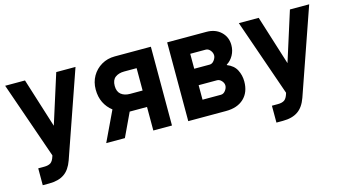

<svg xmlns="http://www.w3.org/2000/svg" viewBox="-77 -795 2177 1223"><g transform="rotate(-15 1011.0 -183.0)"><path d="M472.7 -519.5 276.4 44.9Q255.9 102.5 218.8 127.9Q180.7 154.3 119.1 154.3H76.2V43H115.2Q143.6 43 159.2 32.2Q173.8 21.5 182.6 -6.8L184.6 -13.7L8.8 -519.5H139.6L242.2 -193.4L345.7 -519.5Z M731.4 -519.5H969.7V0H846.7V-155.3H732.4L659.2 0H536.1L629.9 -197.3Q596.7 -222.7 578.1 -260.3Q559.6 -297.9 559.6 -346.7Q559.6 -395.5 582 -434.6Q604.5 -473.6 643.6 -496.6Q682.6 -519.5 731.4 -519.5ZM764.6 -263.7H846.7V-411.1H764.6Q728.5 -411.1 705.6 -394Q682.6 -377 682.6 -337.9Q682.6 -299.8 705.1 -281.7Q727.5 -263.7 764.6 -263.7Z M1077.1 -519.5H1335.9Q1394.5 -519.5 1431.2 -484.9Q1467.8 -450.2 1467.8 -397.5Q1467.8 -361.3 1451.2 -331.1Q1434.6 -300.8 1407.2 -284.2V-281.2Q1451.2 -263.7 1469.2 -228.5Q1487.3 -193.4 1487.3 -152.3Q1487.3 -81.1 1444.3 -40.5Q1401.4 0 1326.2 0H1077.1ZM1321.3 -204.1H1200.2V-108.4H1321.3Q1338.9 -108.4 1351.6 -125Q1364.3 -141.6 1364.3 -158.2Q1364.3 -174.8 1351.1 -189.5Q1337.9 -204.1 1321.3 -204.1ZM1301.8 -411.1H1200.2V-312.5H1301.8Q1319.3 -312.5 1332 -329.6Q1344.7 -346.7 1344.7 -362.3Q1344.7 -379.9 1332 -395.5Q1319.3 -411.1 1301.8 -411.1Z M2013.7 -519.5 1817.4 44.9Q1796.9 102.5 1759.8 127.9Q1721.7 154.3 1660.2 154.3H1617.2V43H1656.2Q1684.6 43 1700.2 32.2Q1714.8 21.5 1723.6 -6.8L1725.6 -13.7L1549.8 -519.5H1680.7L1783.2 -193.4L1886.7 -519.5Z"/></g></svg>

Font: DINish
Style: Bold
Weight: 700
Designer: Bert Driehuis
Foundry: Playbeing
Version: Version 3.008; git-95204e4c-release